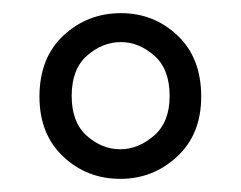

<svg xmlns="http://www.w3.org/2000/svg" viewBox="-20 -732 366 292"><path d="M163 -460Q112 -460 76 -494Q40 -528 40 -585Q40 -644 76.5 -678Q113 -712 164 -712Q214 -712 250 -678Q286 -644 286 -585Q286 -528 249.5 -494Q213 -460 163 -460ZM163 -505Q190 -505 214 -525.5Q238 -546 238 -586Q238 -627 214.5 -647.5Q191 -668 164 -668Q136 -668 112.5 -647.5Q89 -627 89 -586Q89 -546 112 -525.5Q135 -505 163 -505Z"/></svg>

Font: DM Sans ExtraLight
Style: Regular
Weight: 200
Designer: Colophon Foundry, Jonny Pinhorn
Foundry: Colophon Foundry
Version: Version 4.004; ttfautohint (v1.8.4.7-5d5b)